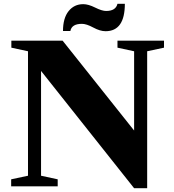

<svg xmlns="http://www.w3.org/2000/svg" viewBox="-20 -985 918 1015"><path d="M758 -714V10H689L197 -610V-56L285 -37V0H39V-37L128 -56V-714L40 -733V-770H311L689 -295V-714L601 -733V-770H847V-733ZM352 -821H313Q313 -889 342.5 -926Q372 -963 420 -963Q447 -963 483 -945Q519 -927 541 -927Q592 -927 601 -965H640Q640 -820 538 -820Q509 -820 473 -839.5Q437 -859 413 -859Q359 -859 352 -821Z"/></svg>

Font: Libre Caslon Text
Style: Bold
Weight: 700
Designer: Pablo Impallari, Rodrigo Fuenzalida
Foundry: Pablo Impallari, Rodrigo Fuenzalida
Version: Version 1.002